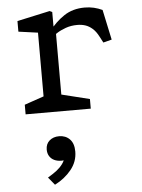

<svg xmlns="http://www.w3.org/2000/svg" viewBox="-60 -577 740 1004"><g transform="rotate(-5 310.0 -75.0)"><path d="M66.5 -50.5 188.3 -92.3 168.2 -53.5V-448.3L194.3 -416.3L66.5 -434V-489.7L238.5 -527.2L251.8 -521V-432.7L261.5 -425.7V-50.7L239.2 -92.3L408.5 -50.5V0H66.5ZM376.2 -442.2Q343.3 -442.2 315.2 -432.2Q287.2 -422.2 266.8 -408.7Q246.5 -395.2 224 -377L230.5 -418.8Q268.3 -468.7 314.1 -499.1Q359.8 -529.5 422.3 -529.5Q448 -529.5 470.9 -524.1Q493.8 -518.7 515 -508.7L548.8 -350.2L504.2 -338.7L486.8 -371.7Q473 -398.7 455.2 -414.2Q437.5 -429.7 418.4 -435.9Q399.3 -442.2 376.2 -442.2ZM250.7 234.7 267.7 249.7Q252 257.8 231.7 257.8Q210.7 257.8 194.5 250.1Q178.3 242.3 169.3 227.7Q160.3 213 160.3 193.3Q160.3 163.7 180.2 146.4Q200.2 129.2 230.7 129.2Q264.7 129.2 286.5 151.3Q308.3 173.5 308.3 216Q308.3 269.2 273.9 311.5Q239.5 353.8 187.5 380L154.3 339.5Q182.5 322.8 201.2 308.4Q219.8 294 233.2 275.8Q246.7 257.5 250.7 234.7Z"/></g></svg>

Font: Monaspace Xenon Var ExtraLight
Style: Regular
Weight: 200
Designer: Riley Cran and the Lettermatic Team
Version: Version 1.200 (Monaspace Xenon Var)